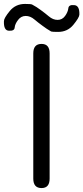

<svg xmlns="http://www.w3.org/2000/svg" viewBox="-67 -955 423 975"><path d="M144 0Q102 0 102 -48V-684Q102 -732 144 -732Q185 -732 185 -684V-48Q185 0 144 0ZM228 -793Q197 -793 193 -795Q170 -808 149 -824Q127 -840 108 -856Q87 -874 63.5 -874Q40 -874 24.5 -853.5Q9 -833 7.5 -815Q6 -797 -22 -799Q-49 -800 -47 -848Q-47 -863 -17.5 -899Q12 -935 60 -935Q91 -935 96 -932Q119 -920 140 -904Q162 -888 181 -872Q202 -854 225.5 -854Q249 -854 263.5 -874Q278 -894 280 -913Q282 -932 310 -929Q338 -927 336 -880Q335 -865 305.5 -829Q276 -793 228 -793Z"/></svg>

Font: Resource Han Rounded KR Normal
Style: Regular
Weight: 350
Designer: Cyano Hao (round all glyphs); Ryoko NISHIZUKA 西塚涼子 (kana, bopomofo & ideographs); Paul D. Hunt (Latin, Greek & Cyrillic)
Foundry: Cyano Hao
Version: 0.990